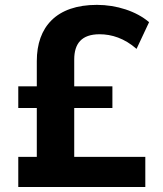

<svg xmlns="http://www.w3.org/2000/svg" viewBox="-20 -749 652 769"><path d="M562 0V-120.6H277.3V-316.4H430.2V-403.3H277.3V-510.7C277.3 -574.2 306.6 -611.8 378.9 -611.8C427.2 -611.8 478.5 -595.7 526.9 -553.2L577.1 -660.2C525.9 -704.1 446.8 -729.5 368.2 -729.5C205.6 -729.5 127.4 -641.1 127.4 -504.4V-403.3H53.2V-316.4H127.4V-120.6H53.2V0Z"/></svg>

Font: Winston
Style: Bold
Weight: 700
Designer: Vernon Adams, Kim Jin-seong, David Berlow, Cristiano Sobral
Foundry: The Winston Project Authors
Version: Version 3.004